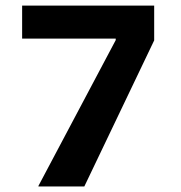

<svg xmlns="http://www.w3.org/2000/svg" viewBox="-20 -675 654 695"><path d="M285.2 0H119.1V-2L398.9 -529.8V-535.2H60.1V-654.8H538.1V-528.8Z"/></svg>

Font: IntelOne Mono Bold
Style: Regular
Weight: 700
Designer: Fred Shallcrass
Foundry: Frere-Jones Type LLC
Version: Version 1.200;hotconv 1.1.0;makeotfexe 2.6.0;FJTRelease1.2